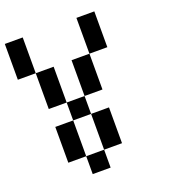

<svg xmlns="http://www.w3.org/2000/svg" viewBox="-144 -704 889 1008"><g transform="rotate(-20 300.0 -200.0)"><path d="M0 -400V-600H100V-400ZM100 -100H200V100H100ZM100 -200V-400H200V-200ZM200 -200H300V-100H200ZM200 100H300V200H200ZM300 -200V-400H400V-200ZM300 -100H400V100H300ZM400 -400V-600H500V-400Z"/></g></svg>

Font: Galmuri9 Regular
Style: Regular
Weight: 400
Designer: Lee Minseo (quiple)
Version: Version 2.399;hotconv 1.1.1;makeotfexe 2.6.0 DEVELOPMENT